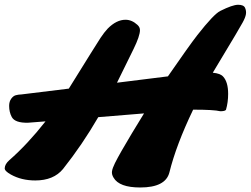

<svg xmlns="http://www.w3.org/2000/svg" viewBox="-33 -749 1077 825"><path d="M913.6 -271Q886.2 -277.8 796.9 -277.8Q724.1 -126.5 694.8 -7.8Q678.2 56.6 569.3 56.6Q479.5 56.6 455.1 14.6Q446.3 0.5 448.2 -12.9Q450.2 -26.4 460.9 -48.1Q471.7 -69.8 490.2 -102.1L533.2 -175.3L585.9 -261.7L389.2 -245.6Q320.8 -127.4 237.8 -22.9Q197.3 26.4 118.7 26.4Q59.1 26.4 13.7 1Q-13.7 -14.2 -12.7 -26.4Q-12.2 -43.5 6.8 -60.5Q85 -128.9 162.6 -227.5L87.9 -221.7Q31.7 -220.2 17.6 -246.1Q6.3 -267.1 6.3 -293.9Q6.3 -312.5 15.1 -324.7Q23.9 -336.9 34.7 -339.8Q45.4 -342.8 59.6 -343.3L262.7 -368.2Q383.3 -562.5 398.9 -586.2Q414.6 -609.9 429.7 -626Q467.3 -664.1 506.3 -664.1Q533.7 -664.1 557.6 -642.1Q568.4 -632.3 568.4 -619.6Q568.4 -594.7 541 -538.6L469.7 -393.6L688.5 -420.9Q780.3 -553.7 814.9 -598.1Q885.7 -688.5 913.6 -702.1Q966.3 -728.5 990.2 -728.5Q1014.2 -728.5 1020 -715.3Q1025.9 -702.1 1023.7 -688Q1021.5 -673.8 1009.5 -652.1Q997.6 -630.4 978.5 -598.6Q978.5 -598.6 881.3 -436.5Q913.6 -433.6 925.8 -419.9Q947.3 -396.5 947.3 -345.7Q947.3 -309.1 938 -277.3Q934.1 -271 913.6 -271Z"/></svg>

Font: Sarina
Style: Regular
Weight: 400
Designer: James Grieshaber
Foundry: James Grieshaber
Version: Version 1.001